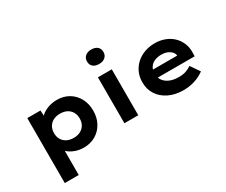

<svg xmlns="http://www.w3.org/2000/svg" viewBox="-152 -1254 2265 1922"><g transform="rotate(-30 980.0 -292.5)"><path d="M125.8 220V-530.7H278.1L284.4 -411.9L254 -420.9Q261 -452.8 292.2 -480Q323.4 -507.2 370.5 -524Q417.6 -540.9 472 -540.9Q550.2 -540.9 609.2 -505.6Q668.2 -470.3 701.7 -408.5Q735.3 -346.6 735.3 -265.9Q735.3 -186.1 701.6 -124.1Q668 -62 607.9 -26.5Q547.9 9 470.4 9Q416 9 369 -9.1Q322 -27.1 290.8 -55.8Q259.5 -84.6 250.3 -117L287.2 -131V220ZM431.1 -126.2Q475.7 -126.2 508.8 -143.4Q541.9 -160.7 560.4 -192.1Q578.9 -223.5 578.9 -265.9Q578.9 -308.3 560.6 -339.7Q542.4 -371.2 509.5 -388.4Q476.7 -405.7 431.1 -405.7Q385.8 -405.7 352.5 -388.7Q319.2 -371.6 300.7 -339.9Q282.2 -308.3 282.2 -265.9Q282.2 -223.5 300.7 -192.1Q319.2 -160.7 352.5 -143.4Q385.8 -126.2 431.1 -126.2Z M942.1 0V-530.7H1102.5V0ZM1022 -639.8Q976.9 -639.8 951.7 -661.4Q926.6 -683 926.6 -722.6Q926.6 -759.1 952.2 -782.3Q977.9 -805.4 1022 -805.4Q1067 -805.4 1092.2 -783.8Q1117.4 -762.2 1117.4 -722.6Q1117.4 -686.2 1091.7 -663Q1066 -639.8 1022 -639.8Z M1623.9 10Q1527 10 1454.4 -25.4Q1381.8 -60.7 1342 -122.2Q1302.3 -183.6 1302.3 -263.3Q1302.3 -326.2 1325.3 -377.2Q1348.3 -428.2 1389.3 -465.2Q1430.4 -502.2 1485.4 -522.2Q1540.4 -542.2 1604 -542.2Q1665.6 -542.2 1717.7 -522.6Q1769.7 -503 1808.2 -467Q1846.6 -431 1867.7 -381.9Q1888.8 -332.8 1887.2 -274L1886.2 -228.8H1406.9L1383.9 -322.3H1755.8L1738.6 -301.9V-322.4Q1736.3 -347.4 1717.7 -367.3Q1699.2 -387.3 1670.1 -398.9Q1641 -410.4 1606.3 -410.4Q1560.6 -410.4 1525.9 -395.7Q1491.2 -381 1471.5 -351Q1451.9 -321 1451.9 -275.5Q1451.9 -231.4 1475.6 -198.3Q1499.3 -165.2 1542.7 -146.3Q1586.1 -127.5 1645.4 -127.5Q1696.2 -127.5 1730.6 -139.8Q1765 -152 1792.8 -171.4L1865.3 -66.6Q1831.9 -41.7 1792.3 -24.3Q1752.7 -7 1710.5 1.5Q1668.3 10 1623.9 10Z"/></g></svg>

Font: Lexend Exa
Style: Regular
Weight: 400
Designer: Bonnie Shaver-Troup, Thomas Jockin
Foundry: Lexend
Version: Version 1.007